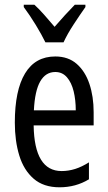

<svg xmlns="http://www.w3.org/2000/svg" viewBox="-20 -786 458 816"><path d="M215 -546Q270 -546 306 -514.5Q342 -483 360 -429.5Q378 -376 378 -309V-253H123Q126 -59 242 -59Q271 -59 299.5 -68Q328 -77 358 -96V-24Q302 10 233 10Q165 10 123 -26.5Q81 -63 62 -125Q43 -187 43 -265Q43 -402 86.5 -474Q130 -546 215 -546ZM215 -480Q174 -480 151 -440Q128 -400 124 -317H302Q302 -361 293 -398Q284 -435 264.5 -457.5Q245 -480 215 -480ZM173 -606Q157 -639 132 -680Q107 -721 81 -756V-766H126Q145 -749 167.5 -723.5Q190 -698 212 -672Q238 -702 255.5 -721Q273 -740 298 -766H343V-756Q321 -725 293.5 -683Q266 -641 250 -606Z"/></svg>

Font: Noto Sans Malayalam ExtraCondensed
Style: Regular
Weight: 400
Width: 2
Designer: Jelle Bosma - Monotype Design Team
Foundry: Monotype Imaging Inc.
Version: Version 2.104; ttfautohint (v1.8.4.7-5d5b)